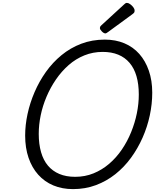

<svg xmlns="http://www.w3.org/2000/svg" viewBox="-20 -1289 1073 1328"><path d="M485 19Q410 19 349 -6.5Q288 -32 244.5 -80.5Q201 -129 177.5 -197.5Q154 -266 154 -351Q154 -424 170.5 -500.5Q187 -577 219 -651.5Q251 -726 297.5 -791.5Q344 -857 405.5 -907.5Q467 -958 542 -986.5Q617 -1015 705 -1015Q780 -1015 840.5 -989.5Q901 -964 943.5 -916Q986 -868 1009.5 -800Q1033 -732 1033 -648Q1033 -570 1016 -490.5Q999 -411 966 -336.5Q933 -262 886 -197.5Q839 -133 778 -84.5Q717 -36 643.5 -8.5Q570 19 485 19ZM500 -66Q568 -66 627 -90Q686 -114 735.5 -156.5Q785 -199 823 -255Q861 -311 887 -375Q913 -439 926.5 -505Q940 -571 940 -635Q940 -707 924 -762Q908 -817 876 -854.5Q844 -892 797.5 -911Q751 -930 690 -930Q623 -930 563.5 -906Q504 -882 455 -839Q406 -796 367.5 -740Q329 -684 302 -620.5Q275 -557 261.5 -491.5Q248 -426 248 -363Q248 -292 264 -236.5Q280 -181 311.5 -143.5Q343 -106 390 -86Q437 -66 500 -66ZM709 -1058Q698 -1058 684.5 -1071.5Q671 -1085 671 -1095Q671 -1099 672.5 -1103Q674 -1107 680 -1113L838 -1258Q843 -1263 847.5 -1266Q852 -1269 858 -1269Q868 -1269 880.5 -1260Q893 -1251 902 -1239Q911 -1227 911 -1216Q911 -1209 909 -1204Q907 -1199 896 -1191L728 -1068Q722 -1064 717.5 -1061Q713 -1058 709 -1058Z"/></svg>

Font: Playwrite AU VIC
Style: Regular
Weight: 400
Designer: Veronika Burian, José Scaglione
Foundry: TypeTogether
Version: Version 1.002